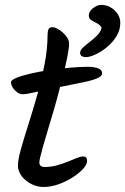

<svg xmlns="http://www.w3.org/2000/svg" viewBox="-20 -771 506 776"><path d="M325.8 -540.1Q317.1 -540.1 310.5 -544.2Q303.8 -548.3 303.8 -557.5Q303.8 -568.2 315.5 -578.9Q327.1 -589.6 343.1 -601.9Q359 -614.2 372.9 -628.2Q386.8 -642.1 390.9 -659.5Q384.7 -669.2 375.8 -674.7Q366.9 -680.1 358.6 -684Q350.2 -687.9 344.6 -693.3Q339 -698.7 339 -708.7Q339 -719.8 346.8 -729.1Q354.6 -738.4 366.4 -744.8Q378.2 -751.3 389 -751.3Q409.2 -751.3 426.6 -741.5Q444.1 -731.7 455.1 -715.3Q466.2 -698.9 466.2 -678.6Q466.2 -650.6 451.4 -625.7Q436.5 -600.8 413.7 -581.7Q390.8 -562.6 367.1 -551.4Q343.5 -540.1 325.8 -540.1ZM259.2 -594.7Q259.2 -577.2 252.5 -542.9Q245.7 -508.6 234.5 -463.7Q223.3 -418.9 209.3 -368.1Q195.2 -317.4 180 -267.6Q165.1 -218.4 156.1 -186.7Q147.1 -155 143.1 -138.1Q139 -121.2 139 -114.5Q139 -96.2 160.8 -96.2Q185.5 -96.2 209.2 -102.5Q232.8 -108.9 253.5 -117.4Q274.3 -125.9 289.9 -132.2Q305.5 -138.6 314.2 -138.6Q325 -138.6 328.5 -133.8Q332 -129.1 332 -120.3Q332 -106.5 316.2 -88.9Q300.3 -71.3 273.9 -54.3Q247.4 -37.4 216.8 -26.3Q186.1 -15.3 155.6 -15.3Q136 -15.3 118 -22.3Q100 -29.3 85 -41.3Q70.1 -53.2 61.3 -68.9Q52.5 -84.7 52.5 -101.1Q52.5 -125.7 64.7 -168.9Q76.9 -212 94.7 -268Q112.6 -324 130.2 -386.2Q147.9 -448.4 160.1 -511.2Q172.3 -573.9 172.3 -631.1Q172.3 -645.7 176.5 -653.4Q180.7 -661.1 192.5 -661.1Q199.6 -661.1 210.6 -655.7Q221.6 -650.3 232.8 -640.5Q243.9 -630.7 251.6 -619.1Q259.2 -607.5 259.2 -594.7ZM332.8 -501Q362.4 -501 377.7 -494.3Q392.9 -487.5 392.9 -475.4Q392.9 -464.3 376.6 -456.2Q360.3 -448.1 322.6 -439.8Q285 -431.6 221.5 -419.3Q162.4 -408 125.3 -399Q88.2 -390.1 70.5 -390.1Q60.7 -390.1 49.7 -397.9Q38.8 -405.7 31.5 -417.2Q24.3 -428.7 24.3 -438.2Q24.3 -447.2 46.4 -456.4Q68.6 -465.6 104.4 -473.8Q140.3 -482 182.1 -488Q223.9 -494 263.6 -497.5Q303.3 -501 332.8 -501Z"/></svg>

Font: Kalam Variable Light
Style: Regular
Weight: 300
Designer: Lipi Raval, Jonny Pinhorn
Foundry: Indian Type Foundry
Version: Version 3.000